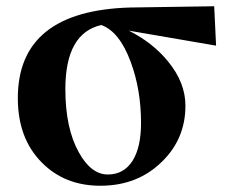

<svg xmlns="http://www.w3.org/2000/svg" viewBox="-20 -577 733 614"><path d="M404 -63Q431 -106 431 -184Q431 -290 398 -379Q362 -476 304 -497Q189 -471 189 -292Q189 -167 232 -90Q271 -19 325 -19Q376 -19 404 -63ZM392 -479Q469 -440 517 -381Q573 -313 573 -239Q573 -133 498 -60Q420 17 301 17Q187 17 114 -57Q37 -134 37 -263Q37 -543 397 -553L665 -557L671 -431Z"/></svg>

Font: Source Han Serif SC Heavy
Style: Regular
Weight: 900
Designer: Ryoko NISHIZUKA  (kana & ideographs); Frank Grießhammer (Latin, Greek & Cyrillic); Wenlong ZHANG  (bopomofo); Sandoll Co
Foundry: Adobe Systems Incorporated
Version: Version 1.001 October 20, 2017